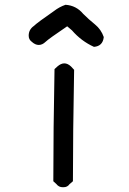

<svg xmlns="http://www.w3.org/2000/svg" viewBox="-20 -768 540 803"><path d="M373 -572Q320 -596 281 -641L261 -658Q184 -606 170.5 -593Q157 -580 142 -580Q127 -580 112 -594Q100 -603 100 -619Q100 -644 121 -659Q138 -675 206 -722Q228 -739 254 -748Q299 -745 328 -710Q351 -687 377 -666Q403 -645 414 -613Q410 -575 373 -572ZM246 15H242Q226 15 216 2L203 -10Q203 -224 208 -479L220 -490Q235 -503 249 -503Q263 -503 277 -490L290 -476Q285 -211 285 -10L271 2Q262 15 246 15Z"/></svg>

Font: Xiaolai SC
Style: Regular
Weight: 400
Designer: Nozomi Seto 瀬戸のぞみ
Version: Version 3.11;December 4, 2020;FontCreator 13.0.0.2613 64-bit